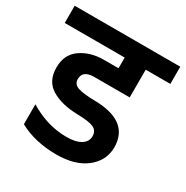

<svg xmlns="http://www.w3.org/2000/svg" viewBox="-180 -789 890 918"><g transform="rotate(30 264.5 -330.0)"><path d="M420 -565V-414V-412H224Q161 -412 161 -364Q161 -336 189.5 -326Q218 -316 284 -315Q476 -312 476 -167Q475 -94 415 -47Q355 0 252 0Q134 0 46 -48V-158Q146 -97 252 -97Q303 -97 331 -114.5Q359 -132 359 -162Q359 -193 333 -204.5Q307 -216 244 -217Q156 -219 100.5 -252.5Q45 -286 45 -361Q45 -433 97 -469.5Q149 -506 224 -506H304V-565H-27V-660H556V-565Z"/></g></svg>

Font: Hind SemiBold
Style: Regular
Weight: 600
Designer: Manushi Parikh, Satya Rajpurohit
Foundry: Indian Type Foundry
Version: Version 2.001;PS 1.0;hotconv 1.0.79;makeotf.lib2.5.61930; tt